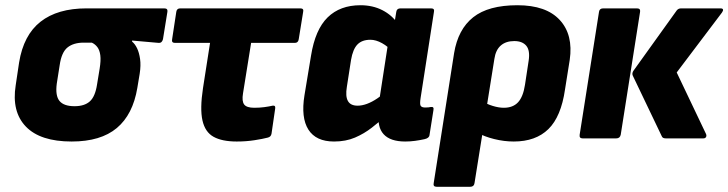

<svg xmlns="http://www.w3.org/2000/svg" viewBox="-20 -529 2784 734"><path d="M254 12Q134 12 79 -45Q24 -102 40 -203L53 -290Q70 -395 135 -446Q200 -497 311 -497H608Q622 -497 620 -484L603 -379Q599 -364 587 -365L485 -374V-370Q496 -361 504 -344.5Q512 -328 515.5 -303.5Q519 -279 514 -247L505 -193Q488 -91 426.5 -39.5Q365 12 254 12ZM265 -123Q303 -123 323.5 -141.5Q344 -160 351 -206L361 -267Q366 -298 363.5 -317.5Q361 -337 352.5 -348.5Q344 -360 331 -366H300Q261 -366 238 -347.5Q215 -329 208 -279L197 -209Q191 -163 207.5 -143Q224 -123 265 -123Z M885 12Q829 12 796.5 -6Q764 -24 754 -68.5Q744 -113 756 -192L783 -365H649Q635 -365 638 -379L654 -484Q656 -497 669 -497H1128Q1142 -497 1139 -484L1122 -379Q1120 -365 1107 -365H940L909 -172Q904 -142 913.5 -129.5Q923 -117 952 -117Q973 -117 991 -119.5Q1009 -122 1022 -125Q1034 -127 1032 -114L1018 -18Q1016 -6 1004 -3Q985 2 953 7Q921 12 885 12Z M1257 12Q1188 12 1159 -33.5Q1130 -79 1144 -165L1169 -316Q1185 -416 1232.5 -462.5Q1280 -509 1358 -509Q1405 -509 1442 -490Q1479 -471 1502 -437L1484 -328Q1464 -351 1440.5 -364Q1417 -377 1396 -377Q1364 -377 1346.5 -359Q1329 -341 1322 -300L1306 -197Q1300 -161 1310 -143Q1320 -125 1347 -125Q1364 -125 1383 -132Q1402 -139 1422 -152.5Q1442 -166 1463 -186L1459 -89Q1431 -64 1401.5 -41Q1372 -18 1337 -3Q1302 12 1257 12ZM1529 12Q1472 12 1446.5 -16Q1421 -44 1429 -98L1433 -123L1430 -146L1469 -399L1488 -441L1495 -484Q1497 -497 1511 -497H1628Q1642 -497 1639 -484L1588 -155Q1584 -130 1588.5 -124Q1593 -118 1605 -118Q1612 -118 1617.5 -118.5Q1623 -119 1627 -120Q1640 -122 1637 -108L1622 -13Q1621 -1 1603 3Q1585 7 1566.5 9.5Q1548 12 1529 12Z M1649 185Q1635 185 1638 171L1716 -326Q1731 -417 1789 -463Q1847 -509 1958 -509Q2068 -509 2120 -452.5Q2172 -396 2158 -300L2140 -187Q2125 -83 2076.5 -35.5Q2028 12 1944 12Q1907 12 1869 2.5Q1831 -7 1807 -21L1824 -142Q1841 -131 1864 -124Q1887 -117 1906 -117Q1941 -117 1960.5 -138Q1980 -159 1987 -205L2001 -297Q2007 -336 1992 -354Q1977 -372 1946 -372Q1914 -372 1894.5 -355Q1875 -338 1870 -304L1794 171Q1792 185 1778 185Z M2525 0Q2513 0 2510 -8L2399 -240Q2395 -249 2402 -259L2567 -489Q2573 -497 2584 -497H2734Q2743 -497 2744 -492.5Q2745 -488 2740 -481L2567 -252L2679 -17Q2682 -10 2679 -5Q2676 0 2669 0ZM2207 0Q2194 0 2196 -14L2270 -484Q2272 -497 2286 -497H2415Q2429 -497 2427 -484L2353 -14Q2350 0 2336 0Z"/></svg>

Font: Sofia Sans Black
Style: Italic
Weight: 900
Italic angle: -9°
Version: Version 4.100-B